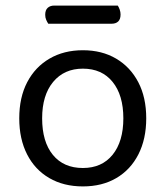

<svg xmlns="http://www.w3.org/2000/svg" viewBox="-20 -655 593 688"><path d="M504 -231Q504 -157 476 -102Q448 -47 397 -17Q346 13 277 13Q208 13 156.5 -17Q105 -47 77 -102Q49 -157 49 -231Q49 -306 77.5 -360.5Q106 -415 157.5 -445Q209 -475 277 -475Q345 -475 396 -445Q447 -415 475.5 -360.5Q504 -306 504 -231ZM277 -409Q210 -409 170.5 -361.5Q131 -314 131 -231Q131 -147 169.5 -100Q208 -53 277 -53Q345 -53 383.5 -100.5Q422 -148 422 -231Q422 -314 383.5 -361.5Q345 -409 277 -409ZM380 -570H153Q149 -576 145.5 -584Q142 -592 142 -602Q142 -619 151 -627Q160 -635 174 -635H402Q406 -629 409 -620.5Q412 -612 412 -603Q412 -586 403.5 -578Q395 -570 380 -570Z"/></svg>

Font: Baloo Bhaijaan 2
Style: Regular
Weight: 400
Designer: Sanskriti Dholi, Noopur Datye and Ek Type
Foundry: Ek Type
Version: Version 1.701